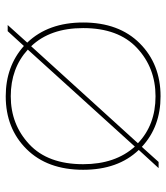

<svg xmlns="http://www.w3.org/2000/svg" viewBox="26 -614 594 687"><g transform="rotate(90 323.5 -270.0)"><path d="M587 -270Q587 -142 513 -67.5Q439 7 324 7Q217 7 144 -58L91 0H69L132 -70Q60 -145 60 -270Q60 -398 134.5 -472.5Q209 -547 324 -547Q433 -547 505 -480L559 -540H581L516 -469Q587 -395 587 -270ZM80 -270Q80 -152 145 -84L492 -466Q426 -529 324 -529Q222 -529 151 -462.5Q80 -396 80 -270ZM324 -11Q425 -11 496 -77.5Q567 -144 567 -270Q567 -385 504 -455L157 -72Q224 -11 324 -11Z"/></g></svg>

Font: SVN-Poppins Thin
Style: Regular
Weight: 100
Designer: Ninad Kale (Devanagari), Jonny Pinhorn (Latin)
Foundry: Indian Type Foundry
Version: Version 3.002 2017